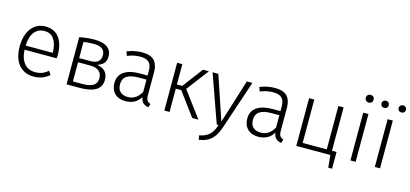

<svg xmlns="http://www.w3.org/2000/svg" viewBox="-74 -1275 4333 2031"><g transform="rotate(15 2093.0 -260.0)"><path d="M124 -239Q127 -186 140.5 -148.5Q154 -111 176.5 -86Q199 -61 228.5 -49.5Q258 -38 291 -38Q333 -38 366 -50Q399 -62 432 -91L459 -52Q390 11 289 11Q235 11 193.5 -8Q152 -27 123.5 -62Q95 -97 80 -147Q65 -197 65 -259Q65 -321 79.5 -371.5Q94 -422 121.5 -458Q149 -494 188 -514Q227 -534 276 -534Q374 -534 426 -465.5Q478 -397 478 -277Q478 -268 477.5 -257.5Q477 -247 476 -239ZM276 -485Q213 -485 171 -437Q129 -389 124 -284H421Q419 -381 383 -433Q347 -485 276 -485Z M648 -516Q683 -524 727 -529Q771 -534 810 -534Q852 -534 887.5 -526.5Q923 -519 948 -502.5Q973 -486 987 -460.5Q1001 -435 1001 -399Q1001 -351 977.5 -324.5Q954 -298 911 -285V-283Q936 -278 957 -269Q978 -260 994 -244Q1010 -228 1019 -205Q1028 -182 1028 -151Q1028 -109 1011 -80Q994 -51 963 -33.5Q932 -16 890 -8Q848 0 797 0H648ZM705 -257V-47H808Q843 -47 872 -52Q901 -57 922 -68.5Q943 -80 955 -100Q967 -120 967 -150Q967 -180 957.5 -200Q948 -220 930.5 -233Q913 -246 889 -251.5Q865 -257 836 -257ZM705 -303H826Q886 -303 913 -327Q940 -351 940 -396Q940 -488 816 -488Q783 -488 756.5 -486Q730 -484 705 -479Z M1459 -78Q1431 -31 1388 -10Q1345 11 1294 11Q1218 11 1175.5 -32Q1133 -75 1133 -146Q1133 -228 1194.5 -270Q1256 -312 1362 -312H1452V-364Q1452 -426 1423 -455.5Q1394 -485 1327 -485Q1298 -485 1263.5 -479Q1229 -473 1186 -456L1170 -501Q1218 -520 1258 -527Q1298 -534 1335 -534Q1428 -534 1468.5 -490Q1509 -446 1509 -367V-114Q1509 -71 1521.5 -54Q1534 -37 1559 -29L1546 11Q1511 5 1489 -13.5Q1467 -32 1459 -77ZM1452 -267H1365Q1280 -267 1237 -238Q1194 -209 1194 -149Q1194 -95 1223.5 -66.5Q1253 -38 1308 -38Q1357 -38 1393.5 -64Q1430 -90 1452 -133Z M2067 -523 1883 -281 2092 0H2024L1836 -255H1776V0H1719V-523H1776V-301H1835L2002 -523Z M2170 -523 2331 -46H2333L2482 -523H2543L2367 2Q2353 44 2336 78Q2319 112 2294 138Q2269 164 2234 181Q2199 198 2150 205L2142 158Q2181 151 2208.5 137.5Q2236 124 2255.5 104.5Q2275 85 2288.5 59Q2302 33 2313 0H2293L2107 -523Z M2914 -78Q2886 -31 2843 -10Q2800 11 2749 11Q2673 11 2630.5 -32Q2588 -75 2588 -146Q2588 -228 2649.5 -270Q2711 -312 2817 -312H2907V-364Q2907 -426 2878 -455.5Q2849 -485 2782 -485Q2753 -485 2718.5 -479Q2684 -473 2641 -456L2625 -501Q2673 -520 2713 -527Q2753 -534 2790 -534Q2883 -534 2923.5 -490Q2964 -446 2964 -367V-114Q2964 -71 2976.5 -54Q2989 -37 3014 -29L3001 11Q2966 5 2944 -13.5Q2922 -32 2914 -77ZM2907 -267H2820Q2735 -267 2692 -238Q2649 -209 2649 -149Q2649 -95 2678.5 -66.5Q2708 -38 2763 -38Q2812 -38 2848.5 -64Q2885 -90 2907 -133Z M3221 -523V-48H3485V-523H3542V-48H3592V135H3550L3537 0H3164V-523Z M3814 -523V0H3757V-523ZM3785 -641Q3765 -641 3753.5 -653Q3742 -665 3742 -683Q3742 -701 3753.5 -713Q3765 -725 3785 -725Q3805 -725 3816.5 -713Q3828 -701 3828 -683Q3828 -665 3816.5 -653Q3805 -641 3785 -641Z M4081 -523V0H4024V-523ZM3918 -668Q3918 -685 3929 -696Q3940 -707 3958 -707Q3976 -707 3987 -696Q3998 -685 3998 -668Q3998 -651 3987 -640Q3976 -629 3958 -629Q3940 -629 3929 -640Q3918 -651 3918 -668ZM4106 -668Q4106 -685 4117 -696Q4128 -707 4146 -707Q4164 -707 4175 -696Q4186 -685 4186 -668Q4186 -651 4175 -640Q4164 -629 4146 -629Q4128 -629 4117 -640Q4106 -651 4106 -668Z"/></g></svg>

Font: Jldddboxgfspflltxgxzjzlszac
Style: Regular
Weight: 300
Designer: Carrois Corporate & Edenspiekermann
Foundry: Carrois Corporate GbR & Edenspiekermann AG
Version: Version 2.001